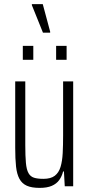

<svg xmlns="http://www.w3.org/2000/svg" viewBox="-20 -906 434 934"><path d="M173 8Q134 8 110.5 -2.5Q87 -13 74.5 -36Q62 -59 58 -96Q54 -133 54 -187V-510H103V-200Q103 -147 106 -114Q109 -81 118.5 -64Q128 -47 145.5 -41.5Q163 -36 191 -36Q227 -36 246.5 -51Q266 -66 274.5 -94Q283 -122 285 -161Q287 -200 287 -247V-510H336V0H295L291 -72H287Q281 -48 268 -30Q255 -12 232 -2Q209 8 173 8ZM91 -615V-683H142V-615ZM253 -615V-683H304V-615ZM189 -747 135 -881V-886H188L224 -752V-747Z"/></svg>

Font: Saira ExtraCondensed Light
Style: Regular
Weight: 300
Width: 2
Designer: Hector Gatti with collaboration of the Omnibus-Type team
Foundry: Omnibus-Type
Version: Version 1.101